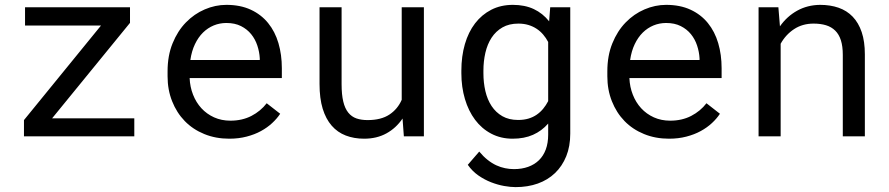

<svg xmlns="http://www.w3.org/2000/svg" viewBox="-20 -558 3641 786"><path d="M193.4 -73.7H529.8V0H78.1V-66.4L393.6 -453.6H82.5V-528.3H512.2V-464.4Z M918.5 9.8Q862.8 9.8 816.2 -9.3Q769.5 -28.3 736.3 -62.5Q703.1 -96.7 684.6 -143.6Q666 -190.4 666 -245.6V-266.1Q666 -330.1 686.5 -380.6Q707 -431.2 741 -466.1Q774.9 -501 818.1 -519.5Q861.3 -538.1 906.7 -538.1Q963.9 -538.1 1006.6 -518.3Q1049.3 -498.5 1077.6 -463.6Q1106 -428.7 1119.9 -381.3Q1133.8 -334 1133.8 -278.8V-238.3H756.3Q757.8 -202.1 770.3 -170.4Q782.7 -138.7 804.4 -115Q826.2 -91.3 856.4 -77.6Q886.7 -64 923.3 -64Q971.7 -64 1009.3 -83.5Q1046.9 -103 1071.8 -135.3L1127 -92.3Q1113.8 -72.3 1094 -54Q1074.2 -35.6 1048.3 -21.5Q1022.5 -7.3 989.7 1.2Q957 9.8 918.5 9.8ZM906.7 -463.9Q879.4 -463.9 855 -453.9Q830.6 -443.8 811 -424.6Q791.5 -405.3 778.1 -377.2Q764.6 -349.1 759.3 -312.5H1043.5V-319.3Q1042 -345.7 1033.4 -371.6Q1024.9 -397.5 1008.3 -418Q991.7 -438.5 966.6 -451.2Q941.4 -463.9 906.7 -463.9Z M1627.9 -72.8Q1601.6 -33.7 1562 -12Q1522.5 9.8 1470.7 9.8Q1429.2 9.8 1395.5 -3.2Q1361.8 -16.1 1337.9 -43.5Q1314 -70.8 1301 -113Q1288.1 -155.3 1288.1 -214.4V-528.3H1378.4V-213.4Q1378.4 -170.4 1385.3 -142.1Q1392.1 -113.8 1405.8 -96.9Q1419.4 -80.1 1439.2 -73.2Q1459 -66.4 1484.9 -66.4Q1540 -66.4 1574 -88.9Q1607.9 -111.3 1624.5 -149.4V-528.3H1715.3V0H1633.3Z M1868.7 -268.6Q1868.7 -327.6 1883.1 -377.2Q1897.5 -426.8 1924.8 -462.4Q1952.1 -498 1991.2 -518.1Q2030.3 -538.1 2079.6 -538.1Q2128.4 -538.1 2165.3 -520.8Q2202.1 -503.4 2228 -470.7L2232.4 -528.3H2314.5V-11.2Q2314.5 41 2298.1 81.5Q2281.7 122.1 2252.2 150.4Q2222.7 178.7 2181.6 193.4Q2140.6 208 2090.8 208Q2070.3 208 2043.9 203.4Q2017.6 198.7 1990.5 188.2Q1963.4 177.7 1938.2 160.2Q1913.1 142.6 1895 116.7L1941.9 62.5Q1958.5 82.5 1976.1 96.4Q1993.7 110.4 2011.7 118.7Q2029.8 127 2047.9 130.6Q2065.9 134.3 2084 134.3Q2116.2 134.3 2142.1 125Q2168 115.7 2186.3 97.9Q2204.6 80.1 2214.4 53.7Q2224.1 27.3 2224.1 -6.8V-52.2Q2197.8 -22 2161.9 -6.1Q2126 9.8 2078.6 9.8Q2030.3 9.8 1991.2 -10.7Q1952.1 -31.2 1925 -67.4Q1897.9 -103.5 1883.3 -152.6Q1868.7 -201.7 1868.7 -258.3ZM1959 -258.3Q1959 -219.7 1967 -185.1Q1975.1 -150.4 1992.4 -124Q2009.8 -97.7 2036.6 -82.3Q2063.5 -66.9 2101.1 -66.9Q2124.5 -66.9 2143.3 -72.5Q2162.1 -78.1 2177 -88.4Q2191.9 -98.6 2203.6 -112.8Q2215.3 -127 2224.1 -144V-386.2Q2215.3 -402.8 2203.6 -416.5Q2191.9 -430.2 2176.8 -440.2Q2161.6 -450.2 2143.1 -455.8Q2124.5 -461.4 2102.1 -461.4Q2064 -461.4 2036.9 -445.8Q2009.8 -430.2 1992.4 -403.6Q1975.1 -377 1967 -342Q1959 -307.1 1959 -268.6Z M2718.8 9.8Q2663.1 9.8 2616.5 -9.3Q2569.8 -28.3 2536.6 -62.5Q2503.4 -96.7 2484.9 -143.6Q2466.3 -190.4 2466.3 -245.6V-266.1Q2466.3 -330.1 2486.8 -380.6Q2507.3 -431.2 2541.3 -466.1Q2575.2 -501 2618.4 -519.5Q2661.6 -538.1 2707 -538.1Q2764.2 -538.1 2806.9 -518.3Q2849.6 -498.5 2877.9 -463.6Q2906.2 -428.7 2920.2 -381.3Q2934.1 -334 2934.1 -278.8V-238.3H2556.6Q2558.1 -202.1 2570.6 -170.4Q2583 -138.7 2604.7 -115Q2626.5 -91.3 2656.7 -77.6Q2687 -64 2723.6 -64Q2772 -64 2809.6 -83.5Q2847.2 -103 2872.1 -135.3L2927.2 -92.3Q2914.1 -72.3 2894.3 -54Q2874.5 -35.6 2848.6 -21.5Q2822.8 -7.3 2790 1.2Q2757.3 9.8 2718.8 9.8ZM2707 -463.9Q2679.7 -463.9 2655.3 -453.9Q2630.9 -443.8 2611.3 -424.6Q2591.8 -405.3 2578.4 -377.2Q2564.9 -349.1 2559.6 -312.5H2843.8V-319.3Q2842.3 -345.7 2833.7 -371.6Q2825.2 -397.5 2808.6 -418Q2792 -438.5 2766.8 -451.2Q2741.7 -463.9 2707 -463.9Z M3166.5 -528.3 3172.9 -450.2Q3201.7 -491.2 3243.7 -514.4Q3285.6 -537.6 3337.4 -538.1Q3378.9 -538.1 3412.8 -526.4Q3446.8 -514.6 3470.7 -489.7Q3494.6 -464.8 3507.6 -426.5Q3520.5 -388.2 3520.5 -335.4V0H3430.2V-333.5Q3430.2 -368.7 3422.4 -393.1Q3414.6 -417.5 3399.2 -432.6Q3383.8 -447.8 3361.6 -454.6Q3339.4 -461.4 3310.5 -461.4Q3265.1 -461.4 3230.7 -438.7Q3196.3 -416 3175.8 -378.9V0H3085.4V-528.3Z"/></svg>

Font: TypoPRO Roboto Mono
Style: Regular
Weight: 400
Designer: Google
Version: Version 2.000986; 2015; ttfautohint (v1.3)